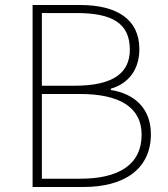

<svg xmlns="http://www.w3.org/2000/svg" viewBox="-20 -746 672 766"><path d="M110 0H313C478 0 582 -73 582 -211C582 -312 518 -372 422 -387V-392C497 -414 536 -473 536 -550C536 -670 445 -726 300 -726H110ZM147 -404V-694H285C425 -694 498 -655 498 -548C498 -458 436 -404 278 -404ZM147 -33V-371H300C455 -371 545 -319 545 -209C545 -87 451 -33 300 -33Z"/></svg>

Font: Harano Aji Gothic KR ExtraLight
Style: Regular
Weight: 250
Foundry: Masamichi Hosoda
Version: HaranoAjiGothicKR-ExtraLight version 20220220;ttx 4.29.1